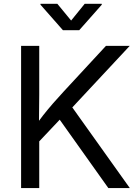

<svg xmlns="http://www.w3.org/2000/svg" viewBox="-20 -962 712 982"><path d="M151.4 -208V-307.1Q176.3 -341.3 200.9 -372.6Q225.6 -403.8 251.5 -433.6Q277.3 -463.4 304.7 -492.7L522 -727.5H643.6L333 -394.5L328.1 -395ZM87.9 0V-727.5H180.7V-478.5L179.2 -321.8L180.7 -276.4V0ZM534.2 0 271 -370.1 328.6 -442.4 644 0ZM273.4 -942.4 343.8 -856.9 413.1 -942.4H500.5V-938L385.3 -807.6H301.8L187 -938V-942.4Z"/></svg>

Font: Adwaita Sans
Style: Regular
Weight: 400
Designer: Rasmus Andersson
Foundry: rsms
Version: Version 4.001;git-9221beed3